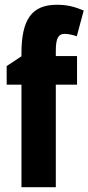

<svg xmlns="http://www.w3.org/2000/svg" viewBox="-20 -785 371 805"><path d="M303 -430V-550H214V-573C214 -624 225 -643 250 -643C267 -643 284 -639 302 -633L331 -741C287 -759 258 -765 218 -765C114 -765 70 -704 70 -562V-549L8 -508V-430H70V0H214V-430Z"/></svg>

Font: Noto Sans Arabic UI XCn XBd
Style: Regular
Weight: 800
Width: 2
Designer: Monotype Design Team, Nadine Chahine and Nizar Qandah
Foundry: Monotype Imaging Inc.
Version: Version 2.010